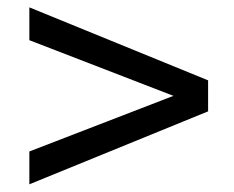

<svg xmlns="http://www.w3.org/2000/svg" viewBox="-20 -613 626 514"><path d="M58.6 -593.3 537.1 -397.9V-314.9L58.6 -119.6V-207.5L444.3 -356.4L58.6 -505.4Z"/></svg>

Font: Andika New Basic
Style: Regular
Weight: 400
Designer: Victor Gaultney, Annie Olsen, Julie Remington, Don Collingsworth, Eric Hays
Foundry: SIL International
Version: Version 5.500